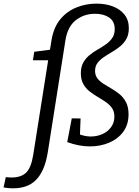

<svg xmlns="http://www.w3.org/2000/svg" viewBox="-125 -797 765 1057"><path d="M-52 239.7Q-68 239.7 -81 238.2Q-94.1 236.7 -105.4 235L-93 178.1Q-84.3 179.1 -76.3 179.6Q-68.3 180.1 -61 180.1Q-9.1 180.1 18.6 153.5Q46.3 126.8 57.6 57.6L141.9 -476.2L152.6 -465.1H56.2L63.6 -512L161 -524.7L148.3 -511.7L158.6 -576Q170.3 -646.3 206.6 -690.5Q243 -734.7 295.7 -755.9Q348.4 -777.1 405.8 -777.1Q456.1 -777.1 496.2 -761.9Q536.2 -746.7 560.2 -716.7Q584.2 -686.6 584.2 -641.6Q584.2 -607 570.8 -583Q557.3 -559 536.3 -541.8Q515.3 -524.6 491.3 -510.6Q467.3 -496.6 446.4 -482.4Q425.4 -468.3 411.9 -450.4Q398.4 -432.6 398.4 -407Q398.4 -382 411.7 -365Q425.1 -348.1 446.2 -334.7Q467.4 -321.4 490.5 -308.1Q513.7 -294.7 534.9 -277.1Q556 -259.4 569.3 -233.1Q582.7 -206.7 582.7 -168.1Q582.7 -111.4 553.7 -71.8Q524.7 -32.3 476.3 -11.7Q427.9 9 370.2 9Q340.2 9 308.7 3Q277.1 -3 245.1 -14.7L270.1 -145.4L318.6 -144.8L314.7 -44.8L304 -60.9Q321.9 -53.2 339.6 -49.4Q357.3 -45.5 374.2 -45.5Q408.9 -45.5 438.5 -58.7Q468.1 -71.8 486.4 -96.8Q504.7 -121.7 504.7 -155Q504.7 -183.3 491.4 -202.3Q478 -221.3 456.9 -235.7Q435.7 -250.2 412.4 -263.7Q389.1 -277.2 367.9 -294.1Q346.7 -310.9 333.4 -334.8Q320.1 -358.6 320.1 -393.9Q320.1 -429.3 333.6 -452.9Q347.1 -476.6 368.2 -493.8Q389.4 -511 413.3 -524.6Q437.3 -538.3 458.5 -553.3Q479.6 -568.3 493.1 -588.1Q506.6 -608 506.6 -636.6Q506.6 -679.9 475.8 -700.5Q445 -721.2 398.4 -721.2Q337.8 -721.2 292.5 -686Q247.2 -650.9 235.2 -575.3L138.3 39.8Q129.3 96.2 112.1 134.6Q94.9 173 70.5 196.2Q46.1 219.3 15.1 229.5Q-16 239.7 -52 239.7Z"/></svg>

Font: Bitter Thin
Style: Italic
Weight: 100
Italic angle: -9°
Designer: Sol Matas, and Bitter project Authors
Foundry: Sol Matas
Version: Version 2.002